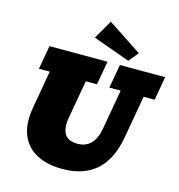

<svg xmlns="http://www.w3.org/2000/svg" viewBox="-146 -1177 1229 1318"><g transform="rotate(15 468.5 -517.5)"><path d="M416.5 14.2Q306.6 14.2 231.7 -26.4Q156.7 -66.9 125.5 -145.8Q94.2 -224.6 114.3 -339.4L161.6 -608.9H84.5L114.3 -777.3H526.9L497.1 -608.9H417.5L370.1 -339.8Q341.8 -179.7 472.2 -179.7Q589.8 -179.7 615.7 -326.7L665.5 -608.9H585L614.7 -777.3H936.5L906.7 -608.9H828.6L774.9 -305.2Q718.8 14.2 416.5 14.2ZM662.6 -820.3 400.4 -914.6 477.5 -1048.8 719.2 -889.2Z"/></g></svg>

Font: Bevan
Style: Italic
Weight: 400
Italic angle: -10°
Designer: Vernon Adams
Foundry: Vernon Adams
Version: Version 2.100; ttfautohint (v1.8.3)